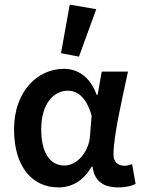

<svg xmlns="http://www.w3.org/2000/svg" viewBox="-20 -802 618 834"><path d="M41 -240C41 -80 118 12 234 12C294 12 343 -18 378 -78H382C390 -14 430 12 494 12C528 12 553 5 569 -3L554 -89C543 -85 531 -82 521 -82C494 -82 473 -97 473 -130C473 -212 510 -370 536 -491H422L404 -390H400C370 -472 315 -503 257 -503C144 -503 41 -406 41 -240ZM159 -241C159 -354 216 -408 273 -408C316 -408 354 -382 378 -300L371 -212C366 -141 314 -83 260 -83C198 -83 159 -137 159 -241ZM245 -571 323 -556 398 -762 283 -782Z"/></svg>

Font: DAIFUKU Sans Semibold
Style: Regular
Weight: 600
Designer: Original font ‘Source Sans 3’ : Paul D. Hunt
Foundry: Daifuku
Version: Version 1.000